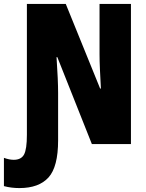

<svg xmlns="http://www.w3.org/2000/svg" viewBox="-81 -734 744 978"><path d="M215 -19V-261Q215 -292 213 -337.5Q211 -383 207 -443H211L387 0H586V-714H426V-457Q426 -424 428 -381Q430 -338 433 -283H429L254 -714H56V-47Q56 26 41.5 53Q27 80 -11 80Q-34 80 -61 70V214Q-24 224 18 224Q117 224 166 170Q215 116 215 -19Z"/></svg>

Font: Noto Sans Display Condensed Black
Style: Regular
Weight: 900
Width: 3
Designer: Monotype Design team
Foundry: Monotype Imaging Inc.
Version: 1.000